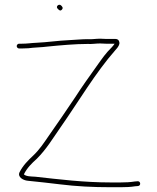

<svg xmlns="http://www.w3.org/2000/svg" viewBox="-20 -787 657 804"><path d="M222 -750C226.8 -745.2 232.1 -739.1 239 -746.5C245.8 -753.8 240.7 -759.3 236 -764C226.7 -773.3 211.2 -759.4 222 -750ZM60 -584H72C80.7 -584 89.7 -584.3 99 -585C120 -588.2 156.5 -588.8 179 -592C230.1 -597.1 294.1 -603 347 -603C364.9 -601.7 380.6 -605 399 -605C408.3 -604.3 416.3 -604 423 -604H460C458 -600.7 454.3 -596 449 -590C420.2 -561.2 411.2 -546.8 383 -507.5C352.3 -464.7 323.1 -423.5 295 -380C259.5 -326.7 220 -269.5 184 -218C163.6 -188.2 144.7 -159.8 120 -136.5C97.8 -115.5 76.4 -94.7 62 -66C51.8 -45.5 78.1 -31.3 97 -30C135.6 -26.5 191.2 -19.7 232 -15C299.3 -6.6 368.8 -3 444 -3H485C507.9 -3 527.6 -3.9 546 -7L558 -8C571.3 -9.3 569.3 -29.3 556 -28L544 -27C526 -24 506.9 -23 485 -23H444C331 -23 228 -35.9 128 -47C110 -48.1 89.2 -47.8 80 -57C93.7 -84.3 112.1 -102.3 134 -122C175.4 -163.4 199.4 -205.1 235 -256C308.1 -360.4 379.9 -482.8 463 -577C475.7 -590.3 481.3 -601 480 -609C478.7 -619 473 -624 463 -624H423C416.3 -624 408.3 -624.3 399 -625C380.5 -625 364.7 -621.6 347 -623C322.7 -623 297.7 -620.2 270.5 -619C223.5 -617 178.6 -610 134 -608C108.3 -606.9 95.2 -604 72 -604H60C54.7 -604 50 -599.3 50 -594C50 -588.7 54.7 -584 60 -584Z"/></svg>

Font: HoneyBee
Style: UltLit
Weight: 100
Foundry: Cannot Into Space Fonts
Version: Version 0.89